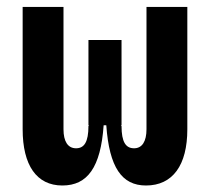

<svg xmlns="http://www.w3.org/2000/svg" viewBox="-20 -538 626 567"><path d="M411.1 9.8C490.2 9.8 533.2 -50.3 533.2 -156.2V-517.6H412.6V-156.2C412.6 -120.6 399.9 -100.1 376 -100.1C351.6 -100.1 338.9 -118.2 338.9 -166L336.9 -168H338.9V-419.9H241.2V-168H243.2L241.2 -166C241.2 -118.2 228.5 -100.1 204.6 -100.1C180.2 -100.1 167.5 -120.6 167.5 -156.2V-517.6H46.9V-156.2C46.9 -50.3 87.9 9.8 164.1 9.8C238.3 9.8 277.3 -43.5 286.1 -168H293.9C302.7 -43.5 339.8 9.8 411.1 9.8Z"/></svg>

Font: Cascadia Mono SemiBold
Style: Regular
Weight: 600
Monospace: yes
Designer: Aaron Bell
Foundry: Saja Typeworks
Version: Version 2404.023